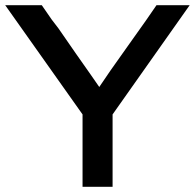

<svg xmlns="http://www.w3.org/2000/svg" viewBox="-25 -715 749 735"><path d="M-5 -695H135L173 -640Q178 -634 186 -623Q194 -612 199 -606Q232 -558 266.5 -508.5Q301 -459 321 -431Q341 -403 355 -382Q385 -428 465.5 -540.5Q546 -653 574 -695H701L406 -277V0H291V-277Z"/></svg>

Font: Coval
Style: Medium
Weight: 500
Foundry: Context Ltd
Version: Version 001.000